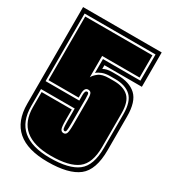

<svg xmlns="http://www.w3.org/2000/svg" viewBox="-152 -671 671 755"><g transform="rotate(30 183.5 -293.5)"><path d="M184 5Q1 5 1 -153V-592H358V-436H188V-419Q195 -423 204.5 -425.5Q214 -428 230 -428H252Q307 -428 336.5 -400.5Q366 -373 366 -306V-153Q366 -63 322.5 -29Q279 5 184 5ZM184 -13Q270 -13 309.5 -43Q349 -73 349 -153V-306Q349 -363 324 -386.5Q299 -410 252 -410H230Q209 -410 194.5 -404.5Q180 -399 171 -391V-454H341V-573H19V-266H172V-292Q172 -312 182 -312Q188 -312 189 -304Q190 -296 190 -285V-173Q190 -149 188.5 -141Q187 -133 182 -133Q176 -133 174 -140.5Q172 -148 172 -173V-230H19V-153Q19 -13 184 -13ZM184 -22Q27 -22 27 -153V-221H164V-173Q164 -142 168 -133Q172 -124 182 -124Q191 -124 195 -132.5Q199 -141 199 -173V-285Q199 -304 195.5 -312.5Q192 -321 181 -321Q164 -321 164 -292V-275H27V-564H332V-463H162V-366Q167 -377 182.5 -389Q198 -401 230 -401H252Q295 -401 318 -379.5Q341 -358 341 -306V-153Q341 -79 303.5 -50.5Q266 -22 184 -22Z"/></g></svg>

Font: Alumni Sans Collegiate One SC
Style: Regular
Weight: 400
Designer: Robert E. Leuschke
Foundry: Robert E. Leuschke
Version: Version 1.100